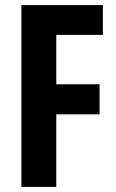

<svg xmlns="http://www.w3.org/2000/svg" viewBox="-20 -734 454 754"><path d="M201 0H64V-714H384V-597H201V-403H371V-285H201Z"/></svg>

Font: Noto Sans Lao ExtraCondensed
Style: Bold
Weight: 700
Width: 2
Designer: Monotype Design Team
Foundry: Monotype Imaging Inc.
Version: Version 2.003; ttfautohint (v1.8.4.7-5d5b)